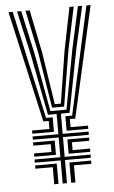

<svg xmlns="http://www.w3.org/2000/svg" viewBox="-56 -838 521 876"><g transform="rotate(-5 205.0 -400.0)"><path d="M195.2 0V-105.8H76.8V-120.5H195.2V-211H76.8V-225.8H195.2V-318.5H155.5L100.2 -603.5L56 -800H75.2L118.5 -603.5L168.2 -334.2H241.8L291.8 -603.5L334.8 -800H354.2L310 -603.5L254.5 -318.5H214.8V-225.8H333.2V-211H214.8V-120.5H333.2V-105.8H214.8V0ZM156.5 0V-78.2H76.8V-93H176V0ZM234 0V-93H333.2V-78.2H253.5V0ZM76.8 -133.2V-148H156.5V-183.8H76.8V-198.5H176V-133.2ZM234 -133.2V-198.5H333.2V-183.8H253.5V-148H333.2V-133.2ZM76.8 -238.5V-253.2H156.5V-290H132L17 -800H36.2L145.5 -304.8H176V-238.5ZM177.2 -349 136 -603.5 94.8 -800H114L153.8 -603.5L190.8 -363.8H218.5L256.5 -603.5L296 -800H315.5L274.2 -603.5L232.2 -349ZM234 -238.5V-304.8H265L373.8 -800H393L278 -290H253.5V-253.2H333.2V-238.5Z"/></g></svg>

Font: Big Shoulders Inline Text Thin SemiBold
Style: Regular
Weight: 600
Version: Version 2.002